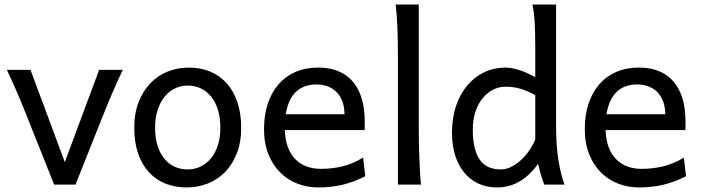

<svg xmlns="http://www.w3.org/2000/svg" viewBox="-20 -801 3045 833"><path d="M512.7 -498Q502.4 -477.1 491.5 -452.6Q480.5 -428.2 470.5 -404.8Q460.4 -381.3 451.7 -360.4Q442.9 -339.4 437 -324.7Q432.1 -313 424.1 -292.7Q416 -272.5 406 -247.3Q396 -222.2 384.8 -194.1Q373.5 -166 362.8 -138.7Q336.9 -74.2 307.6 0H214.8Q186.5 -70.8 161.6 -133.8Q150.9 -160.6 139.6 -188.5Q128.4 -216.3 118.4 -241.9Q108.4 -267.6 99.9 -289.1Q91.3 -310.5 85.4 -324.7Q79.6 -339.4 70.8 -360.6Q62 -381.8 51.8 -405.3Q41.5 -428.7 30.8 -452.9Q20 -477.1 9.8 -498H112.3L261.2 -97.7L410.2 -498Z M652.8 -246.6Q652.8 -204.1 663.1 -170.4Q673.3 -136.7 692.1 -113.5Q710.9 -90.3 736.8 -78.1Q762.7 -65.9 794.4 -65.9Q823.7 -65.9 849.6 -78.1Q875.5 -90.3 894.8 -113.5Q914.1 -136.7 925 -170.4Q936 -204.1 936 -246.6Q936 -289.6 925.8 -323.5Q915.5 -357.4 896.7 -381.1Q877.9 -404.8 851.8 -417.2Q825.7 -429.7 794.4 -429.7Q764.6 -429.7 738.8 -417.2Q712.9 -404.8 693.8 -381.1Q674.8 -357.4 663.8 -323.5Q652.8 -289.6 652.8 -246.6ZM562.5 -246.6Q562.5 -309.6 581.5 -358.2Q600.6 -406.7 632.8 -440.2Q665 -473.6 708 -490.7Q751 -507.8 799.3 -507.8Q849.6 -507.8 891.4 -490.7Q933.1 -473.6 963.1 -440.2Q993.2 -406.7 1009.8 -358.2Q1026.4 -309.6 1026.4 -246.6Q1026.4 -183.6 1007.3 -135.3Q988.3 -86.9 956.1 -54.2Q923.8 -21.5 880.9 -4.6Q837.9 12.2 789.6 12.2Q739.3 12.2 697.5 -4.6Q655.8 -21.5 625.7 -54.2Q595.7 -86.9 579.1 -135.3Q562.5 -183.6 562.5 -246.6Z M1215.8 -236.8Q1217.3 -193.8 1229.2 -162.1Q1241.2 -130.4 1262 -109.6Q1282.7 -88.9 1310.8 -78.6Q1338.9 -68.4 1372.1 -68.4Q1419.4 -68.4 1464.8 -79.1Q1510.3 -89.8 1555.2 -117.2L1564.9 -36.6Q1539.1 -23.4 1514.2 -14.2Q1489.3 -4.9 1464.4 1Q1439.5 6.8 1413.8 9.5Q1388.2 12.2 1359.9 12.2Q1313 12.2 1270.5 -4.2Q1228 -20.5 1195.8 -52.5Q1163.6 -84.5 1144.5 -131.8Q1125.5 -179.2 1125.5 -241.7Q1125.5 -302.2 1141.8 -351.3Q1158.2 -400.4 1188.5 -435.3Q1218.8 -470.2 1262.2 -489Q1305.7 -507.8 1359.9 -507.8Q1399.9 -507.8 1430.7 -498.3Q1461.4 -488.8 1483.9 -471.9Q1506.3 -455.1 1521.5 -432.6Q1536.6 -410.2 1545.7 -384.3Q1554.7 -358.4 1558.6 -330.3Q1562.5 -302.2 1562.5 -274.9V-255.9Q1562.5 -243.7 1562 -236.8ZM1352.5 -434.6Q1298.8 -434.6 1264.6 -403.1Q1230.5 -371.6 1219.7 -305.2H1474.6Q1474.6 -336.4 1465.6 -360.6Q1456.5 -384.8 1440.2 -401.4Q1423.8 -418 1401.4 -426.3Q1378.9 -434.6 1352.5 -434.6Z M1796.9 -231.9Q1796.9 -208.5 1797.6 -176.8Q1798.3 -145 1799.6 -112.3Q1800.8 -79.6 1802.5 -49.8Q1804.2 -20 1806.6 0H1706.5V-551.8Q1706.5 -623 1704.1 -680.9Q1701.7 -738.8 1696.8 -781.2H1796.9Z M2302.2 -388.2Q2284.2 -397.9 2268.6 -404.8Q2252.9 -411.6 2237.8 -416Q2222.7 -420.4 2207 -422.6Q2191.4 -424.8 2172.9 -424.8Q2145 -424.8 2119.6 -412.1Q2094.2 -399.4 2074.5 -375.5Q2054.7 -351.6 2043 -317.1Q2031.2 -282.7 2031.2 -239.3Q2031.2 -153.8 2060.3 -109.9Q2089.4 -65.9 2153.3 -65.9Q2175.8 -65.9 2198 -77.1Q2220.2 -88.4 2240 -106.4Q2259.8 -124.5 2275.9 -147.7Q2292 -170.9 2302.2 -195.3ZM2392.6 -258.8Q2392.6 -166.5 2403.1 -103.8Q2413.6 -41 2429.2 0H2341.3Q2335.9 -12.7 2328.4 -37.8Q2320.8 -63 2314.5 -90.3Q2279.3 -40.5 2234.9 -14.2Q2190.4 12.2 2136.2 12.2Q2091.3 12.2 2055.4 -4.6Q2019.5 -21.5 1993.9 -52.5Q1968.3 -83.5 1954.6 -127.2Q1940.9 -170.9 1940.9 -224.6Q1940.9 -289.6 1958.7 -341.8Q1976.6 -394 2007.8 -430.9Q2039.1 -467.8 2081.3 -487.8Q2123.5 -507.8 2172.9 -507.8Q2188.5 -507.8 2205.3 -504.4Q2222.2 -501 2239 -495.1Q2255.9 -489.3 2272 -481.7Q2288.1 -474.1 2302.2 -466.3V-603Q2302.2 -662.1 2299.6 -706.3Q2296.9 -750.5 2290 -781.2H2392.6Z M2607.4 -236.8Q2608.9 -193.8 2620.8 -162.1Q2632.8 -130.4 2653.6 -109.6Q2674.3 -88.9 2702.4 -78.6Q2730.5 -68.4 2763.7 -68.4Q2811 -68.4 2856.4 -79.1Q2901.9 -89.8 2946.8 -117.2L2956.5 -36.6Q2930.7 -23.4 2905.8 -14.2Q2880.9 -4.9 2856 1Q2831.1 6.8 2805.4 9.5Q2779.8 12.2 2751.5 12.2Q2704.6 12.2 2662.1 -4.2Q2619.6 -20.5 2587.4 -52.5Q2555.2 -84.5 2536.1 -131.8Q2517.1 -179.2 2517.1 -241.7Q2517.1 -302.2 2533.4 -351.3Q2549.8 -400.4 2580.1 -435.3Q2610.4 -470.2 2653.8 -489Q2697.3 -507.8 2751.5 -507.8Q2791.5 -507.8 2822.3 -498.3Q2853 -488.8 2875.5 -471.9Q2897.9 -455.1 2913.1 -432.6Q2928.2 -410.2 2937.3 -384.3Q2946.3 -358.4 2950.2 -330.3Q2954.1 -302.2 2954.1 -274.9V-255.9Q2954.1 -243.7 2953.6 -236.8ZM2744.1 -434.6Q2690.4 -434.6 2656.2 -403.1Q2622.1 -371.6 2611.3 -305.2H2866.2Q2866.2 -336.4 2857.2 -360.6Q2848.1 -384.8 2831.8 -401.4Q2815.4 -418 2793 -426.3Q2770.5 -434.6 2744.1 -434.6Z"/></svg>

Font: Andika Afr
Style: Regular
Weight: 400
Designer: Victor Gaultney, Annie Olsen, Julie Remington, Don Collingsworth, Eric Hays, Becca Hirsbrunner
Foundry: SIL International
Version: Version 5.000